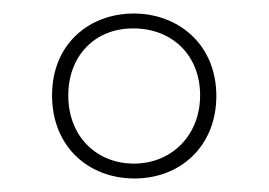

<svg xmlns="http://www.w3.org/2000/svg" viewBox="-20 -743 398 284"><path d="M179 -479C247 -479 300 -527 300 -601C300 -678 243 -723 178 -723C112 -723 57 -678 57 -602C57 -526 111 -479 179 -479ZM178 -501C124 -501 81 -540 81 -602C81 -659 119 -701 177 -701C235 -701 276 -661 276 -602C276 -543 234 -501 178 -501Z"/></svg>

Font: Noto Sans Kannada ExtraCondensed Thin
Style: Regular
Weight: 100
Width: 2
Designer: Jelle Bosma - Monotype Design Team
Foundry: Monotype Imaging Inc.
Version: Version 2.005